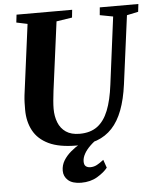

<svg xmlns="http://www.w3.org/2000/svg" viewBox="-62 -796 874 1066"><g transform="rotate(-5 375.0 -262.5)"><path d="M681 -686.5 631 -306Q620 -223 597.2 -163Q574.5 -103 538.8 -64.8Q503 -26.5 453.5 -8.2Q404 10 340 10Q243 10 184.2 -18.2Q125.5 -46.5 98.8 -96.8Q72 -147 72 -212.5Q72 -231.5 72.5 -251.5Q73 -271.5 75.5 -293L127 -686.5L65.5 -699.5L70.5 -743H380.5L376 -700L288.5 -686.5L238 -303Q234.5 -274.5 232.2 -249Q230 -223.5 230 -204Q230 -162 243.5 -127.8Q257 -93.5 286.2 -73.5Q315.5 -53.5 362.5 -53.5Q422 -53.5 460.8 -82Q499.5 -110.5 522.2 -167.5Q545 -224.5 555.5 -310L604 -686L530.5 -700L534.5 -743H749.5L744.5 -700ZM347 218Q298.5 217.5 274.5 196.2Q250.5 175 250.5 143Q250.5 112 266.2 86.2Q282 60.5 306.8 39.5Q331.5 18.5 360.2 1.8Q389 -15 414.5 -28L444 -38L471.5 -26.5Q439.5 -6 417 15.8Q394.5 37.5 382.8 58.8Q371 80 370.5 100Q370 120.5 380 128.5Q390 136.5 405.5 136.5Q425.5 136.5 442.8 127Q460 117.5 480 102L495.5 147Q476 172 437.8 195Q399.5 218 347 218Z"/></g></svg>

Font: Merriweather 48pt ExtraBold
Style: Italic
Weight: 800
Italic angle: -7.8°
Version: Version 2.101